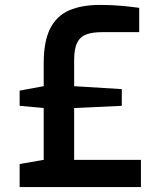

<svg xmlns="http://www.w3.org/2000/svg" viewBox="-20 -762 649 782"><path d="M60 0V-94L158 -111V-322L60 -331V-393L158 -411V-504Q158 -593 184 -645Q210 -697 261 -719.5Q312 -742 389 -742Q437 -742 478.5 -738Q520 -734 547 -730V-631H395Q357 -631 332 -622Q307 -613 294.5 -588.5Q282 -564 282 -517V-411L476 -399V-331L282 -322V-111H554V0Z"/></svg>

Font: Exo Thin SemiBold
Style: Regular
Weight: 600
Version: Version 2.000